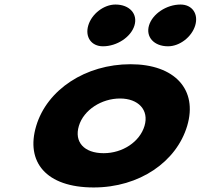

<svg xmlns="http://www.w3.org/2000/svg" viewBox="-20 -811 884 846"><path d="M488.7 -791C437.5 -791 384.2 -750 369 -699C353.7 -648 382.5 -607 433.7 -607C495.4 -607 557.3 -648 572.5 -699C587.8 -750 550.4 -791 488.7 -791ZM775.5 -791C713.8 -791 651.9 -750 636.6 -699C621.4 -648 658.7 -607 720.4 -607C771.7 -607 824.9 -648 840.2 -699C855.4 -750 826.7 -791 775.5 -791ZM139.5 -256C187.3 -416 356.8 -528 555.2 -528C750 -528 852.5 -416 804.7 -256C757.4 -98 594.6 15 392.8 15C182.4 15 92.2 -98 139.5 -256ZM327.5 -256C306.5 -186 349.7 -136 436.8 -136C520.3 -136 595.7 -186 616.7 -256C637.9 -327 588.7 -377 508.9 -377C427.8 -377 348.7 -327 327.5 -256Z"/></svg>

Font: Hussar
Style: BdSuprExtOblThree
Weight: 700
Foundry: Cannot Into Space Fonts
Version: Version 2.00